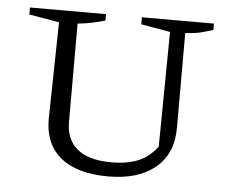

<svg xmlns="http://www.w3.org/2000/svg" viewBox="-43 -571 756 629"><g transform="rotate(5 334.5 -256.5)"><path d="M334 8Q232 8 178 -36Q124 -80 124 -162L130 -481L31 -498V-521H281V-500Q264 -495 242 -490Q220 -485 191 -482V-159Q191 -100 229 -69.5Q267 -39 340 -39Q393 -39 429 -54Q465 -69 491 -104L495 -481L399 -498V-521H636V-500Q619 -495 599.5 -489.5Q580 -484 545 -482V-170Q545 -85 489 -38.5Q433 8 334 8Z"/></g></svg>

Font: Piazzolla SC Light
Style: Regular
Weight: 300
Designer: Juan Pablo del Peral
Foundry: Huerta Tipografica
Version: Version 1.330